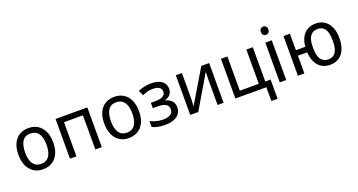

<svg xmlns="http://www.w3.org/2000/svg" viewBox="-50 -1493 4534 2435"><g transform="rotate(-20 2217.0 -275.5)"><path d="M520 -269Q520 -202 503.5 -150.5Q487 -99 456 -63Q425 -27 381 -8.5Q337 10 283 10Q233 10 190.5 -8.5Q148 -27 116.5 -63Q85 -99 68 -150.5Q51 -202 51 -269Q51 -358 79.5 -419.5Q108 -481 161 -513.5Q214 -546 286 -546Q355 -546 407.5 -513.5Q460 -481 490 -419.5Q520 -358 520 -269ZM141 -269Q141 -206 156 -159.5Q171 -113 203 -88Q235 -63 285 -63Q335 -63 367 -88Q399 -113 414.5 -159.5Q430 -206 430 -269Q430 -333 414.5 -378Q399 -423 367 -447.5Q335 -472 284 -472Q209 -472 175 -418Q141 -364 141 -269Z M1078 -536V0H991V-461H736V0H649V-536Z M1678 -269Q1678 -202 1661.5 -150.5Q1645 -99 1614 -63Q1583 -27 1539 -8.5Q1495 10 1441 10Q1391 10 1348.5 -8.5Q1306 -27 1274.5 -63Q1243 -99 1226 -150.5Q1209 -202 1209 -269Q1209 -358 1237.5 -419.5Q1266 -481 1319 -513.5Q1372 -546 1444 -546Q1513 -546 1565.5 -513.5Q1618 -481 1648 -419.5Q1678 -358 1678 -269ZM1299 -269Q1299 -206 1314 -159.5Q1329 -113 1361 -88Q1393 -63 1443 -63Q1493 -63 1525 -88Q1557 -113 1572.5 -159.5Q1588 -206 1588 -269Q1588 -333 1572.5 -378Q1557 -423 1525 -447.5Q1493 -472 1442 -472Q1367 -472 1333 -418Q1299 -364 1299 -269Z M1944 -546Q2001 -546 2044 -529.5Q2087 -513 2110.5 -481.5Q2134 -450 2134 -405Q2134 -356 2108.5 -327.5Q2083 -299 2039 -286V-282Q2069 -273 2094.5 -257Q2120 -241 2135.5 -215Q2151 -189 2151 -148Q2151 -104 2128 -68Q2105 -32 2056.5 -11Q2008 10 1933 10Q1897 10 1864.5 6Q1832 2 1805.5 -6Q1779 -14 1759 -25V-104Q1791 -88 1835 -75Q1879 -62 1931 -62Q1987 -62 2026 -82.5Q2065 -103 2065 -153Q2065 -199 2029.5 -221Q1994 -243 1921 -243H1855V-315H1909Q1974 -315 2013 -333.5Q2052 -352 2052 -397Q2052 -435 2022.5 -454Q1993 -473 1938 -473Q1897 -473 1864.5 -464.5Q1832 -456 1795 -439L1764 -509Q1805 -528 1850 -537Q1895 -546 1944 -546Z M2354 -209Q2354 -200 2353.5 -183.5Q2353 -167 2352 -148.5Q2351 -130 2350 -113.5Q2349 -97 2348 -87L2616 -536H2722V0H2641V-316Q2641 -332 2641.5 -358Q2642 -384 2643 -409.5Q2644 -435 2645 -448L2380 0H2272V-536H2354Z M3383 186H3299V0H2881V-536H2968V-74H3224V-536H3311V-73H3383Z M3567 -536V0H3480V-536ZM3524 -737Q3544 -737 3559 -723.5Q3574 -710 3574 -681Q3574 -653 3559 -639Q3544 -625 3524 -625Q3503 -625 3488 -639Q3473 -653 3473 -681Q3473 -710 3488 -723.5Q3503 -737 3524 -737Z M4383 -269Q4383 -180 4356 -117.5Q4329 -55 4278.5 -22.5Q4228 10 4159 10Q4096 10 4047.5 -18.5Q3999 -47 3970.5 -102.5Q3942 -158 3937 -239H3812V0H3725V-536H3812V-313H3938Q3945 -389 3973.5 -440.5Q4002 -492 4050 -519Q4098 -546 4161 -546Q4227 -546 4277 -513.5Q4327 -481 4355 -419.5Q4383 -358 4383 -269ZM4026 -269Q4026 -202 4040 -156Q4054 -110 4084 -86.5Q4114 -63 4160 -63Q4207 -63 4236.5 -86.5Q4266 -110 4279.5 -156Q4293 -202 4293 -269Q4293 -336 4279 -381Q4265 -426 4236 -449Q4207 -472 4160 -472Q4114 -472 4084 -449Q4054 -426 4040 -381Q4026 -336 4026 -269Z"/></g></svg>

Font: Noto Sans Display
Style: Regular
Weight: 400
Designer: Monotype Design Team
Foundry: Monotype Imaging Inc.
Version: Version 2.003